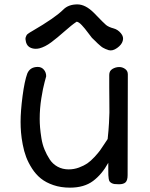

<svg xmlns="http://www.w3.org/2000/svg" viewBox="-20 -842 692 883"><path d="M161.1 -619.6Q140.1 -614.7 122.6 -621.6Q105 -628.4 99.6 -647.9Q97.7 -655.8 97.2 -661.6Q96.7 -667.5 98.9 -672.4Q101.1 -677.2 102.3 -680.2Q103.5 -683.1 109.6 -687.3Q115.7 -691.4 117.7 -692.9Q119.6 -694.3 128.4 -699.2Q232.9 -759.8 271.5 -798.3Q294.9 -821.8 335.9 -821.8Q373 -821.8 412.1 -782.7Q458.5 -734.4 467.8 -727.1Q480 -717.3 502.4 -711.4Q522 -706.1 536.1 -689Q550.3 -671.9 544.4 -653.8Q539.6 -636.2 518.6 -621.3Q497.6 -606.4 480 -611.3Q472.7 -613.3 465.3 -616.7Q458 -620.1 453.1 -622.8Q448.2 -625.5 440.2 -632.6Q432.1 -639.6 429.2 -642.3Q426.3 -645 416 -655.3Q405.8 -665.5 402.8 -668Q399.4 -671.4 385 -691.2Q370.6 -710.9 356.4 -726.1Q342.3 -741.2 332.5 -742.2Q309.6 -727.1 276.4 -697.5Q243.2 -668 215.3 -647.2Q187.5 -626.5 161.1 -619.6ZM74.7 -281.7Q74.7 -330.6 83.7 -399.9Q92.8 -469.2 105.5 -503.9Q118.2 -534.2 153.8 -534.2Q170.9 -534.2 181.6 -521.7Q192.4 -509.3 192.4 -491.2Q192.4 -490.7 185.1 -464.1Q177.7 -437.5 170.2 -390.6Q162.6 -343.8 162.6 -294.9Q162.6 -275.9 164.3 -255.4Q166 -234.9 170.4 -206.8Q174.8 -178.7 184.6 -154.8Q194.3 -130.9 208.3 -109.4Q222.2 -87.9 244.9 -75.4Q267.6 -63 295.9 -63Q320.3 -63 343.3 -71.5Q366.2 -80.1 381.6 -90.6Q397 -101.1 414.6 -120.1Q432.1 -139.2 439.7 -149.7Q447.3 -160.2 460.4 -180.4Q473.6 -200.7 475.1 -202.6Q479.5 -243.2 481.2 -275.4Q482.9 -307.6 483.2 -324.2Q483.4 -340.8 482.9 -378.4Q482.4 -416 482.4 -439.5V-497.6Q482.4 -516.1 497.1 -524.9Q511.7 -533.7 528.8 -533.7Q543 -533.7 555.4 -524.9Q567.9 -516.1 567.9 -500L566.9 -36.6Q566.9 -12.7 557.6 -3.7Q548.3 5.4 527.3 5.4Q515.1 5.4 507.1 4.4Q499 3.4 493.2 0Q487.3 -3.4 484.4 -7.1Q481.4 -10.7 480 -19.8Q478.5 -28.8 478.3 -36.4Q478 -43.9 478 -60.1V-93.3Q448.7 -40 407.7 -9.5Q366.7 21 301.8 21Q259.8 21 225.6 9.3Q191.4 -2.4 168.2 -21Q145 -39.6 127.7 -66.4Q110.4 -93.3 100.3 -119.9Q90.3 -146.5 84.5 -177.5Q78.6 -208.5 76.7 -232.7Q74.7 -256.8 74.7 -281.7Z"/></svg>

Font: Short Stack
Style: Regular
Weight: 400
Designer: James Grieshaber
Foundry: James Grieshaber
Version: Version 1.002